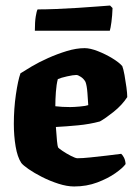

<svg xmlns="http://www.w3.org/2000/svg" viewBox="-20 -674 490 694"><path d="M248 0Q222 0 191 -10Q160 -20 131.5 -34.5Q103 -49 83 -63Q63 -77 57 -85Q43 -106 36.5 -144.5Q30 -183 30 -226Q30 -281 37.5 -332.5Q45 -384 54 -409Q68 -418 94 -433.5Q120 -449 153.5 -464Q187 -479 221.5 -489.5Q256 -500 286 -500Q306 -500 334 -489Q362 -478 386.5 -463Q411 -448 422 -435Q426 -425 430 -403Q434 -381 437 -358.5Q440 -336 440 -323Q421 -294 391 -270Q361 -246 341 -235Q304 -225 262 -221Q220 -217 182 -215Q184 -184 186 -164.5Q188 -145 190 -141Q192 -138 206 -128.5Q220 -119 236.5 -110.5Q253 -102 260 -102Q278 -102 306.5 -105Q335 -108 365.5 -111.5Q396 -115 418 -118Q423 -114 428 -104.5Q433 -95 434 -81Q424 -67 397 -48Q370 -29 331.5 -14.5Q293 0 248 0ZM234 -287Q247 -287 269 -289Q291 -291 299 -294Q298 -311 296 -338Q294 -365 289 -378Q283 -389 272.5 -396Q262 -403 256 -403Q245 -403 222.5 -398Q200 -393 189 -388Q184 -369 182 -341.5Q180 -314 180 -290Q204 -287 234 -287ZM106 -563Q106 -595 109.2 -614.5Q112.3 -634 115.9 -640Q144.7 -640 183 -641.5Q221.2 -643 260.4 -645.5Q299.5 -648 331.5 -650.5Q363.4 -653 377.8 -654L386.8 -645Q385.9 -618 382.8 -594.5Q379.6 -571 376.9 -563Z"/></svg>

Font: Texturina 72pt Black
Style: Regular
Weight: 900
Designer: Guillermo Torres Carreño
Foundry: Omnibus-Type
Version: Version 1.002; ttfautohint (v1.8.3)